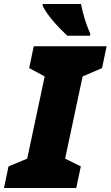

<svg xmlns="http://www.w3.org/2000/svg" viewBox="-56 -947 557 967"><path d="M283 -767H398V-779C375 -830 360 -884 352 -927H159V-917C183 -868 239 -808 283 -767ZM-36 0H328L351 -109L272 -148L360 -562L458 -604L481 -714H114L91 -604L169 -562L81 -148L-13 -109Z"/></svg>

Font: Noto Sans Black
Style: Italic
Weight: 900
Italic angle: -12°
Designer: Monotype Design Team
Foundry: Monotype Imaging Inc.
Version: Version 2.013